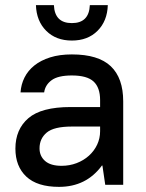

<svg xmlns="http://www.w3.org/2000/svg" viewBox="-20 -720 570 748"><path d="M210 8Q125 8 82.5 -32Q40 -72 40 -141Q40 -216 90.5 -259.5Q141 -303 255 -303H370V-330Q370 -379 344.5 -402.5Q319 -426 260 -426Q206 -426 181 -407.5Q156 -389 152 -360H60Q62 -391 75.5 -418Q89 -445 114 -465Q139 -485 175.5 -496.5Q212 -508 260 -508Q363 -508 411.5 -462Q460 -416 460 -325V0H390L379 -75H377Q316 8 210 8ZM220 -74Q251 -74 278.5 -84.5Q306 -95 326.5 -113.5Q347 -132 358.5 -156.5Q370 -181 370 -209V-227H260Q190 -227 162 -203.5Q134 -180 134 -142Q134 -112 155.5 -93Q177 -74 220 -74ZM260 -562Q198 -562 160 -600Q122 -638 120 -700H190Q193 -630 260 -630Q327 -630 330 -700H400Q398 -638 360 -600Q322 -562 260 -562Z"/></svg>

Font: PT Root UI Medium
Style: Regular
Weight: 500
Designer: Vitaly Kuzmin
Foundry: ParaType Ltd.
Version: Version 2.001G